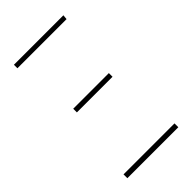

<svg xmlns="http://www.w3.org/2000/svg" viewBox="-212 -748 815 815"><g transform="rotate(-45 196.0 -340.5)"><path d="M340 -681 338 -660H43V-681ZM303 -371V-349H89V-371ZM349 -23V0H43V-23Z"/></g></svg>

Font: Fira Sans Extra Condensed Thin
Style: Regular
Weight: 250
Width: 1
Designer: Carrois Corporate & Edenspiekermann AG
Foundry: Carrois Corporate GbR & Edenspiekermann AG
Version: Version 4.203